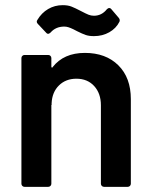

<svg xmlns="http://www.w3.org/2000/svg" viewBox="-20 -724 594 744"><path d="M487 -340V-12Q487 -7 483.5 -3.5Q480 0 475 0H383Q378 0 374.5 -3.5Q371 -7 371 -12V-316Q371 -362 345 -390.5Q319 -419 276 -419Q235 -419 208.5 -393Q182 -367 180 -324V-317H179V-12Q179 -7 175.5 -3.5Q172 0 167 0H75Q70 0 66.5 -3.5Q63 -7 63 -12V-499Q63 -504 66.5 -507.5Q70 -511 75 -511H167Q172 -511 175.5 -507.5Q179 -504 179 -499V-466Q179 -463 181 -462Q183 -461 184 -464Q227 -519 309 -519Q390 -519 438.5 -471Q487 -423 487 -340ZM279 -603Q276 -605 264.5 -610.5Q253 -616 245 -618.5Q237 -621 229 -621Q196 -621 176 -598Q171 -593 166 -593Q162 -593 159 -597L127 -631Q119 -639 125 -647Q141 -674 166.5 -689Q192 -704 223 -704Q243 -704 257 -698.5Q271 -693 294 -681Q313 -671 323 -667Q333 -663 344 -663Q374 -663 394 -688Q399 -693 403 -693Q408 -693 411 -689L440 -655Q446 -648 443 -640Q430 -614 403.5 -599Q377 -584 344 -584Q325 -584 312 -588.5Q299 -593 279 -603Z"/></svg>

Font: Barlow SemiBold
Style: Regular
Weight: 600
Designer: Jeremy Tribby
Foundry: Tribby Type
Version: Version 1.422